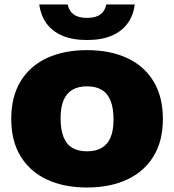

<svg xmlns="http://www.w3.org/2000/svg" viewBox="-20 -826 774 854"><path d="M367 8Q265 8 189.2 -27.2Q113.5 -62.5 71.8 -130.5Q30 -198.5 30 -297Q30 -396 71.5 -464.2Q113 -532.5 188.8 -567.8Q264.5 -603 367 -603Q469.5 -603 545.5 -567.8Q621.5 -532.5 663 -464Q704.5 -395.5 704.5 -297Q704.5 -199 663 -131Q621.5 -63 545.5 -27.5Q469.5 8 367 8ZM367 -153Q406.5 -153 432.8 -168.5Q459 -184 472 -215.2Q485 -246.5 485 -294Q485 -345 471.8 -378Q458.5 -411 432.2 -426.5Q406 -442 367 -442Q328.5 -442 302.5 -427Q276.5 -412 263 -380.8Q249.5 -349.5 249.5 -301Q249.5 -249.5 262.5 -216.8Q275.5 -184 301.8 -168.5Q328 -153 367 -153ZM367 -648Q301.5 -648 256.2 -667.8Q211 -687.5 186 -723Q161 -758.5 154.5 -806H281Q287 -777 307.8 -761.8Q328.5 -746.5 367 -746.5Q406 -746.5 426.5 -761.8Q447 -777 453 -806H579.5Q573.5 -758.5 548.2 -723Q523 -687.5 478 -667.8Q433 -648 367 -648Z"/></svg>

Font: Encode Sans SC Condensed Thin Black
Style: Regular
Weight: 900
Version: Version 3.002